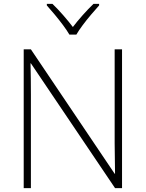

<svg xmlns="http://www.w3.org/2000/svg" viewBox="-20 -1061 751 988"><path d="M608 -93H572L139 -735H137Q138 -694 138.5 -655.5Q139 -617 139 -574V-93H102V-807H139L570 -167H572Q572 -201 571 -244Q570 -287 570 -324V-807H608ZM337 -883Q325 -904 304.5 -931.5Q284 -959 261.5 -986Q239 -1013 221 -1033V-1041H250Q277 -1015 305 -983Q333 -951 355 -922Q377 -951 405.5 -983Q434 -1015 461 -1041H490V-1033Q472 -1013 449 -986Q426 -959 405.5 -931.5Q385 -904 373 -883Z"/></svg>

Font: Noto Sans Kannada UI ExtraLight
Style: Regular
Weight: 200
Designer: Jelle Bosma - Monotype Design Team
Foundry: Monotype Imaging Inc.
Version: Version 2.005; ttfautohint (v1.8.4.7-5d5b)